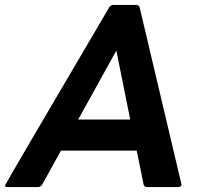

<svg xmlns="http://www.w3.org/2000/svg" viewBox="-48 -754 821 774"><path d="M670 0H544Q534 0 531 -10L503 -147H198L122 -10Q116 0 105 0H-19Q-28 0 -28 -6Q-28 -10 392 -724Q398 -734 408 -734H501Q512 -734 515 -724L684 -9Q682 0 670 0ZM477 -272 421 -550 267 -272Z"/></svg>

Font: YamahaIndonesia935. App
Style: Bold Italic
Weight: 700
Italic angle: -10°
Designer: Dalton Maag Ltd
Foundry: Dalton Maag Ltd
Version: Version 1.002; January 01, 2024; Regular/Italic